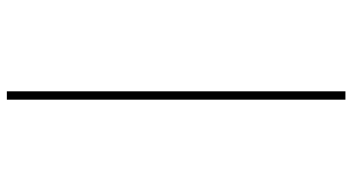

<svg xmlns="http://www.w3.org/2000/svg" viewBox="-260 -544 1054 575"><g transform="rotate(90 267.5 -256.0)"><path d="M253 -763H278V251H253Z"/></g></svg>

Font: Noto Sans Thaana Thin
Style: Regular
Weight: 100
Designer: David Williams
Foundry: Google Inc.
Version: Version 3.001; ttfautohint (v1.8.4.7-5d5b)